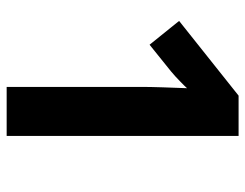

<svg xmlns="http://www.w3.org/2000/svg" viewBox="-102 -652 754 591"><g transform="rotate(90 275.5 -357.0)"><path d="M398.9 0H248V-413.1Q248 -425.8 248.3 -443.6Q248.5 -461.4 249.3 -480.7Q250 -500 250.7 -519.5Q251.5 -539.1 252 -555.2Q249.5 -552.2 243.7 -546.4Q237.8 -540.5 230.5 -533.4Q223.1 -526.4 215.3 -519Q207.5 -511.7 200.2 -505.9L118.2 -439.9L44.9 -530.8L274.9 -713.9H398.9Z"/></g></svg>

Font: Droid Sans
Style: Bold
Weight: 700
Foundry: Ascender Corporation
Version: Version 1.00 build 112